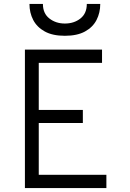

<svg xmlns="http://www.w3.org/2000/svg" viewBox="-20 -951 656 971"><path d="M106 0V-700H496V-633H176V-395H399V-329H176V-67H518V0ZM308 -770Q246 -770 206.5 -791.8Q167 -813.5 148 -850Q129 -886.5 129 -931H197Q197 -883 229.8 -857.5Q262.5 -832 308 -832Q354.5 -832 386.8 -857.5Q419 -883 419 -931H487Q487 -886.5 468.2 -850Q449.5 -813.5 410 -791.8Q370.5 -770 308 -770Z"/></svg>

Font: Overpass Mono Light
Style: Regular
Weight: 300
Monospace: yes
Designer: Delve Withrington, Dave Bailey
Foundry: Delve Fonts LLC
Version: Version 4.000